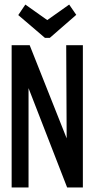

<svg xmlns="http://www.w3.org/2000/svg" viewBox="-20 -821 415 841"><path d="M31 0V-623H110L272 -215L270 -623H343V0H274L105 -435V0ZM283 -801 314 -756 198 -655H177L60 -755L91 -801L187 -733Z"/></svg>

Font: Inconsolata Condensed SemiBold
Style: Regular
Weight: 600
Width: 3
Monospace: yes
Designer: Raph Levien, Cyreal, Brenton Simpson
Foundry: Raph Levien, Cyreal, Google
Version: Version 3.100; ttfautohint (v1.8.4.7-5d5b)